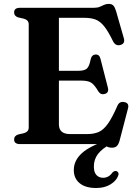

<svg xmlns="http://www.w3.org/2000/svg" viewBox="-20 -740 702 986"><path d="M52.5 -676.5Q52.5 -700 83.5 -700H462.5Q480.5 -700 492.2 -705Q504 -710 514.5 -715Q525 -720 538.5 -720Q554 -720 562 -711.5Q570 -703 576 -683L616 -543.5Q623.5 -517 600 -509.5Q574 -501.5 560.5 -528Q535.5 -579.5 514.8 -605.2Q494 -631 470.2 -639.8Q446.5 -648.5 413 -648.5H282.5V-376.5H383Q414 -376.5 426.5 -388.2Q439 -400 445.5 -435Q451 -459 471 -460Q490.5 -461 496 -438L534 -290Q540.5 -264.5 519.5 -258Q498 -251 485.5 -270Q465 -305 448.2 -315.5Q431.5 -326 398 -326H282.5V-101.5Q282.5 -51.5 340 -51.5H428Q462 -51.5 486.8 -62.2Q511.5 -73 534 -104.5Q556.5 -136 583.5 -198Q593.5 -220 617 -216Q645.5 -211.5 637 -182L594.5 -19Q589.5 0 580.8 9.2Q572 18.5 555 18.5Q537 18.5 522.2 9.2Q507.5 0 481 0H83.5Q52.5 0 52.5 -23.5Q52.5 -43 74 -49.5L102.5 -56Q127.5 -63 127.5 -85V-615Q127.5 -637 102.5 -644L74 -650.5Q52.5 -657 52.5 -676.5ZM536.5 -21.5 548 -0.5Q504 23.5 483 51Q462 78.5 462 115.5Q462 144.5 475.2 158.8Q488.5 173 509 173Q538.5 173 557 146.5Q568 135.5 577.5 138.5Q583.5 140 587.2 146.5Q591 153 586 164.5Q577 188.5 547.2 207Q517.5 225.5 473.5 225.5Q419 225.5 389 200.8Q359 176 359 133.5Q359 84.5 400.2 46.8Q441.5 9 536.5 -21.5Z"/></svg>

Font: Fraunces 9pt SemiBold
Style: Regular
Weight: 600
Version: Version 1.000;[b76b70a41]